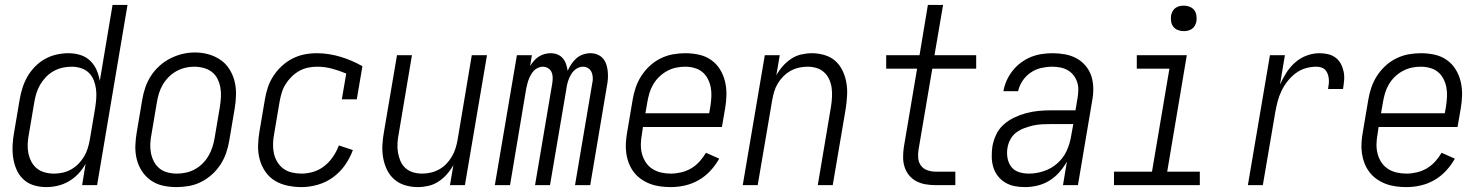

<svg xmlns="http://www.w3.org/2000/svg" viewBox="-20 -755 6040 783"><path d="M169 8Q142 8 117.5 0.5Q93 -7 75 -24Q57 -41 47 -64.5Q37 -88 33.5 -113Q30 -138 31.5 -165Q33 -192 38 -218L60 -348Q64 -372 71.5 -396Q79 -420 91.5 -442Q104 -464 122.5 -483Q141 -502 163.5 -514.5Q186 -527 210.5 -532.5Q235 -538 259 -538Q284 -538 307 -531Q330 -524 347 -508Q364 -492 373.5 -470.5Q383 -449 387 -425L439 -735H500L376 0H315L329 -87Q317 -65 299.5 -46.5Q282 -28 260.5 -15.5Q239 -3 215.5 2.5Q192 8 169 8Q169 8 169 8Q169 8 169 8ZM200 -47H201Q218 -47 236 -51Q254 -55 270 -64Q286 -73 299.5 -86.5Q313 -100 322.5 -116Q332 -132 337.5 -149.5Q343 -167 346 -184L368 -314Q371 -334 372.5 -353.5Q374 -373 371.5 -392Q369 -411 362 -428.5Q355 -446 342 -458.5Q329 -471 310.5 -477Q292 -483 273 -483Q254 -483 235.5 -479Q217 -475 199.5 -465.5Q182 -456 168 -441.5Q154 -427 144 -410Q134 -393 128.5 -375Q123 -357 120 -339L98 -209Q94 -189 93 -169.5Q92 -150 95.5 -131.5Q99 -113 107.5 -96.5Q116 -80 130 -68.5Q144 -57 162.5 -52Q181 -47 200 -47Z M700 8Q671 8 644 2Q617 -4 595 -19.5Q573 -35 558.5 -57.5Q544 -80 537.5 -106.5Q531 -133 532 -161.5Q533 -190 538 -218L560 -348Q564 -373 572.5 -398Q581 -423 595.5 -445.5Q610 -468 630.5 -486.5Q651 -505 675 -517Q699 -529 724 -535Q749 -541 775 -541Q804 -541 830.5 -533.5Q857 -526 879 -511Q901 -496 915.5 -473Q930 -450 936.5 -424Q943 -398 942.5 -369Q942 -340 937 -312L915 -182Q911 -157 902.5 -132Q894 -107 879.5 -84.5Q865 -62 844.5 -43.5Q824 -25 800 -13Q776 -1 750.5 3.5Q725 8 700 8ZM701 -47Q719 -47 738 -51Q757 -55 774.5 -64.5Q792 -74 806 -88Q820 -102 830 -119Q840 -136 846 -154.5Q852 -173 855 -191L877 -321Q880 -341 881 -360.5Q882 -380 878.5 -399Q875 -418 866.5 -434.5Q858 -451 843.5 -462Q829 -473 810 -478Q791 -483 772 -483Q753 -483 734.5 -478.5Q716 -474 699 -464.5Q682 -455 668 -441Q654 -427 644 -410Q634 -393 628.5 -375Q623 -357 620 -339L598 -209Q594 -189 593 -169.5Q592 -150 595.5 -131.5Q599 -113 607.5 -96.5Q616 -80 630 -68.5Q644 -57 662.5 -52Q681 -47 701 -47Z M1210 8Q1181 8 1152.5 2Q1124 -4 1101 -18Q1078 -32 1062.5 -54.5Q1047 -77 1039.5 -103.5Q1032 -130 1032.5 -159.5Q1033 -189 1038 -218L1060 -348Q1064 -373 1072 -397.5Q1080 -422 1094.5 -444.5Q1109 -467 1129 -485.5Q1149 -504 1172.5 -516Q1196 -528 1221 -533Q1246 -538 1272 -538Q1297 -538 1322 -534Q1347 -530 1370 -523Q1393 -516 1415 -506.5Q1437 -497 1458 -485L1435 -350H1374L1392 -455Q1364 -467 1334 -475Q1304 -483 1273 -483Q1254 -483 1235.5 -479Q1217 -475 1200 -465.5Q1183 -456 1168.5 -441.5Q1154 -427 1144 -410.5Q1134 -394 1128.5 -375.5Q1123 -357 1120 -339L1098 -209Q1094 -189 1093.5 -168.5Q1093 -148 1097 -129.5Q1101 -111 1111 -94.5Q1121 -78 1136 -67Q1151 -56 1170.5 -51.5Q1190 -47 1210 -47Q1234 -47 1258.5 -54.5Q1283 -62 1303.5 -78.5Q1324 -95 1338.5 -116.5Q1353 -138 1362 -162L1419 -143Q1407 -110 1386.5 -81Q1366 -52 1337.5 -31.5Q1309 -11 1275.5 -1.5Q1242 8 1210 8Z M1684 8Q1657 8 1632 0.5Q1607 -7 1588 -23.5Q1569 -40 1558 -63Q1547 -86 1542.5 -111.5Q1538 -137 1539.5 -164Q1541 -191 1546 -218L1599 -530H1660L1606 -209Q1602 -190 1601 -170.5Q1600 -151 1603 -133Q1606 -115 1613 -98.5Q1620 -82 1633 -70Q1646 -58 1664 -52.5Q1682 -47 1701 -47Q1701 -47 1701 -47Q1701 -47 1701 -47Q1719 -47 1736.5 -51Q1754 -55 1770.5 -64Q1787 -73 1800 -86.5Q1813 -100 1822.5 -116Q1832 -132 1837.5 -149.5Q1843 -167 1846 -184L1904 -530H1966L1876 0H1815L1829 -82Q1818 -62 1802.5 -44.5Q1787 -27 1768 -14.5Q1749 -2 1727 3Q1705 8 1684 8Z M1998 0 2088 -530H2149L2142 -486Q2149 -497 2157.5 -507Q2166 -517 2177 -524Q2188 -531 2200.5 -534.5Q2213 -538 2225 -538Q2240 -538 2253 -533Q2266 -528 2275 -517.5Q2284 -507 2288.5 -493.5Q2293 -480 2295 -466Q2301 -480 2310 -493.5Q2319 -507 2331 -517.5Q2343 -528 2358 -533Q2373 -538 2388 -538Q2403 -538 2416.5 -532.5Q2430 -527 2439 -516.5Q2448 -506 2452.5 -492.5Q2457 -479 2458.5 -464Q2460 -449 2459 -434Q2458 -419 2455 -404L2387 0H2325L2395 -414Q2398 -426 2397.5 -438Q2397 -450 2392.5 -460.5Q2388 -471 2378.5 -477Q2369 -483 2357 -483Q2347 -483 2337.5 -478.5Q2328 -474 2320.5 -466.5Q2313 -459 2308 -450Q2303 -441 2299.5 -432Q2296 -423 2293.5 -413Q2291 -403 2290 -394L2223 0H2162L2232 -414Q2234 -426 2234 -438Q2234 -450 2229.5 -460.5Q2225 -471 2215 -477Q2205 -483 2193 -483Q2184 -483 2174 -478.5Q2164 -474 2157 -466.5Q2150 -459 2145 -450Q2140 -441 2136.5 -432Q2133 -423 2130.5 -413Q2128 -403 2126 -394L2060 0Z M2716 8Q2693 8 2671.5 5Q2650 2 2630.5 -5.5Q2611 -13 2594 -25Q2577 -37 2564.5 -53.5Q2552 -70 2544.5 -89.5Q2537 -109 2534 -130.5Q2531 -152 2532.5 -174Q2534 -196 2538 -218L2560 -348Q2564 -373 2572.5 -398Q2581 -423 2595.5 -445.5Q2610 -468 2630 -486.5Q2650 -505 2674.5 -517Q2699 -529 2724.5 -533.5Q2750 -538 2775 -538Q2803 -538 2830.5 -532Q2858 -526 2880 -510.5Q2902 -495 2916 -472.5Q2930 -450 2936.5 -423.5Q2943 -397 2942.5 -368.5Q2942 -340 2937 -312L2924 -237H2602L2598 -209Q2594 -188 2593.5 -167.5Q2593 -147 2598 -128Q2603 -109 2613.5 -93Q2624 -77 2640 -66.5Q2656 -56 2675.5 -51.5Q2695 -47 2716 -47Q2736 -47 2757.5 -52Q2779 -57 2798 -68Q2817 -79 2832.5 -96Q2848 -113 2859 -132L2913 -108Q2898 -81 2876.5 -58Q2855 -35 2828.5 -20Q2802 -5 2773 1.5Q2744 8 2716 8ZM2612 -293H2872L2877 -321Q2880 -341 2881 -360.5Q2882 -380 2878.5 -398.5Q2875 -417 2866.5 -433.5Q2858 -450 2844 -461.5Q2830 -473 2811.5 -478Q2793 -483 2774 -483Q2755 -483 2736.5 -479Q2718 -475 2700.5 -465.5Q2683 -456 2668.5 -442Q2654 -428 2644 -411Q2634 -394 2628.5 -375.5Q2623 -357 2620 -339Z M3009 0 3099 -530H3160L3146 -448Q3157 -468 3172.5 -485.5Q3188 -503 3207 -515.5Q3226 -528 3248 -533Q3270 -538 3291 -538Q3317 -538 3342.5 -530.5Q3368 -523 3386.5 -506.5Q3405 -490 3416 -467Q3427 -444 3431.5 -418.5Q3436 -393 3434.5 -366Q3433 -339 3429 -312L3376 0H3315L3369 -321Q3372 -340 3373 -359.5Q3374 -379 3371.5 -397Q3369 -415 3361.5 -431.5Q3354 -448 3341 -460Q3328 -472 3310.5 -477.5Q3293 -483 3274 -483Q3274 -483 3273.5 -483Q3273 -483 3273 -483Q3256 -483 3238 -479Q3220 -475 3204 -466Q3188 -457 3174.5 -443.5Q3161 -430 3151.5 -414Q3142 -398 3137 -380.5Q3132 -363 3129 -346L3070 0Z M3795 0Q3774 0 3754 -3.5Q3734 -7 3717 -16Q3700 -25 3687.5 -40Q3675 -55 3669 -74Q3663 -93 3663 -113.5Q3663 -134 3666 -155L3720 -475H3594V-530H3730L3764 -735H3826L3791 -530H3961V-475H3782L3726 -145Q3723 -128 3724.5 -110.5Q3726 -93 3735.5 -80Q3745 -67 3761 -61Q3777 -55 3795 -55H3876V0Z M4160 8Q4160 8 4160 8Q4160 8 4160 8Q4138 8 4117.5 4Q4097 0 4079.5 -10.5Q4062 -21 4049.5 -37Q4037 -53 4031 -72.5Q4025 -92 4024.5 -114Q4024 -136 4027 -157Q4031 -181 4042 -205Q4053 -229 4072.5 -246.5Q4092 -264 4116 -275.5Q4140 -287 4164.5 -293.5Q4189 -300 4213.5 -302.5Q4238 -305 4262 -305H4366L4374 -353Q4377 -370 4377.5 -387Q4378 -404 4373 -419.5Q4368 -435 4358.5 -447.5Q4349 -460 4335.5 -468Q4322 -476 4305.5 -479.5Q4289 -483 4272 -483Q4250 -483 4227 -478Q4204 -473 4184 -459.5Q4164 -446 4150.5 -426Q4137 -406 4132 -383H4072Q4076 -406 4085.5 -427Q4095 -448 4109.5 -466.5Q4124 -485 4143.5 -499.5Q4163 -514 4184 -522.5Q4205 -531 4227.5 -534.5Q4250 -538 4272 -538Q4298 -538 4323 -533.5Q4348 -529 4369.5 -517.5Q4391 -506 4407 -487Q4423 -468 4430.5 -445Q4438 -422 4438.5 -396Q4439 -370 4434 -344L4376 0H4315L4331 -96Q4318 -73 4300 -52.5Q4282 -32 4259 -18Q4236 -4 4210.5 2Q4185 8 4160 8ZM4176 -47Q4206 -47 4236.5 -57Q4267 -67 4291.5 -88.5Q4316 -110 4329.5 -139Q4343 -168 4348 -199L4357 -249H4262Q4245 -249 4227.5 -248Q4210 -247 4192.5 -243Q4175 -239 4157.5 -232.5Q4140 -226 4125 -215Q4110 -204 4101 -187.5Q4092 -171 4089 -154Q4085 -133 4088.5 -112Q4092 -91 4103.5 -75.5Q4115 -60 4134.5 -53.5Q4154 -47 4176 -47Z M4523 0V-55H4678L4749 -475H4616V-530H4820L4740 -55H4873V0ZM4808 -628Q4795 -628 4783.5 -632.5Q4772 -637 4765 -646Q4758 -655 4756 -667.5Q4754 -680 4756 -693Q4758 -702 4762.5 -710Q4767 -718 4774.5 -723Q4782 -728 4790.5 -730Q4799 -732 4808 -732Q4820 -732 4831.5 -727.5Q4843 -723 4850 -714Q4857 -705 4859 -692.5Q4861 -680 4859 -667Q4857 -658 4852.5 -650Q4848 -642 4840.5 -637Q4833 -632 4824.5 -630Q4816 -628 4808 -628Z M5069 0 5159 -530H5220L5200 -410Q5211 -435 5226 -458.5Q5241 -482 5262 -500.5Q5283 -519 5309 -528.5Q5335 -538 5361 -538Q5379 -538 5396 -534Q5413 -530 5426.5 -520Q5440 -510 5448 -495Q5456 -480 5459.5 -463Q5463 -446 5461.5 -428Q5460 -410 5457 -392H5396Q5398 -403 5399 -413.5Q5400 -424 5399 -434Q5398 -444 5394.5 -453.5Q5391 -463 5384.5 -470Q5378 -477 5368 -480Q5358 -483 5348 -483Q5326 -483 5304 -476.5Q5282 -470 5263.5 -456Q5245 -442 5230.5 -423.5Q5216 -405 5206 -384Q5196 -363 5190.5 -342Q5185 -321 5181 -299L5130 0Z M5716 8Q5693 8 5671.5 5Q5650 2 5630.5 -5.5Q5611 -13 5594 -25Q5577 -37 5564.5 -53.5Q5552 -70 5544.5 -89.5Q5537 -109 5534 -130.5Q5531 -152 5532.5 -174Q5534 -196 5538 -218L5560 -348Q5564 -373 5572.5 -398Q5581 -423 5595.5 -445.5Q5610 -468 5630 -486.5Q5650 -505 5674.5 -517Q5699 -529 5724.5 -533.5Q5750 -538 5775 -538Q5803 -538 5830.5 -532Q5858 -526 5880 -510.5Q5902 -495 5916 -472.5Q5930 -450 5936.5 -423.5Q5943 -397 5942.5 -368.5Q5942 -340 5937 -312L5924 -237H5602L5598 -209Q5594 -188 5593.5 -167.5Q5593 -147 5598 -128Q5603 -109 5613.5 -93Q5624 -77 5640 -66.5Q5656 -56 5675.5 -51.5Q5695 -47 5716 -47Q5736 -47 5757.5 -52Q5779 -57 5798 -68Q5817 -79 5832.5 -96Q5848 -113 5859 -132L5913 -108Q5898 -81 5876.5 -58Q5855 -35 5828.5 -20Q5802 -5 5773 1.5Q5744 8 5716 8ZM5612 -293H5872L5877 -321Q5880 -341 5881 -360.5Q5882 -380 5878.5 -398.5Q5875 -417 5866.5 -433.5Q5858 -450 5844 -461.5Q5830 -473 5811.5 -478Q5793 -483 5774 -483Q5755 -483 5736.5 -479Q5718 -475 5700.5 -465.5Q5683 -456 5668.5 -442Q5654 -428 5644 -411Q5634 -394 5628.5 -375.5Q5623 -357 5620 -339Z"/></svg>

Font: iosevka_custom_sans_ss08 Light
Style: Italic
Weight: 300
Italic angle: -10°
Designer: Belleve Invis
Foundry: Belleve Invis
Version: Version 10.3.0; ttfautohint (v1.8.3)